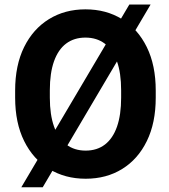

<svg xmlns="http://www.w3.org/2000/svg" viewBox="-20 -761 729 828"><path d="M164.2 46.6H71.9L537.7 -741.4H629.4ZM651.6 -339.8Q651.6 -231.1 613.3 -152.8Q575.1 -74.5 507 -32.4Q439 9.8 349.4 9.8Q260.4 9.8 191.7 -32.4Q122.9 -74.5 84.1 -152.8Q45.3 -231.1 45.3 -339.8V-370.6Q45.3 -479.4 83.9 -557.8Q122.5 -636.1 191 -678.4Q259.5 -720.7 348.4 -720.7Q438 -720.7 506.3 -678.4Q574.6 -636.1 613.1 -557.8Q651.6 -479.4 651.6 -370.6ZM502.4 -371.6Q502.4 -446 484.3 -496.6Q466.2 -547.2 431.7 -573Q397.3 -598.9 348.4 -598.9Q299.4 -598.9 265.1 -573Q230.9 -547.2 212.9 -496.6Q194.9 -446 194.9 -371.6V-339.8Q194.9 -266.1 213.1 -215.1Q231.3 -164.2 265.9 -137.8Q300.4 -111.5 349.4 -111.5Q398.4 -111.5 432.7 -137.8Q466.9 -164.2 484.7 -215.1Q502.4 -266.1 502.4 -339.8Z"/></svg>

Font: Heebo
Style: Regular
Weight: 400
Designer: Oded Ezer
Foundry: Ezer Type House
Version: Version 3.100